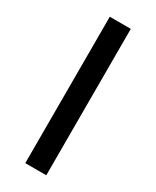

<svg xmlns="http://www.w3.org/2000/svg" viewBox="-230 -871 843 1037"><g transform="rotate(30 191.5 -352.5)"><path d="M257 -809V104H126V-809Z"/></g></svg>

Font: FiraGO SemiBold
Style: Regular
Weight: 600
Designer: bBox Type
Foundry: bBox Type GmbH
Version: Version 1.001;PS 001.001;hotconv 1.0.88;makeotf.lib2.5.64775